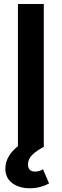

<svg xmlns="http://www.w3.org/2000/svg" viewBox="-20 -748 314 978"><path d="M203.1 -727.5V0H71.3V-727.5ZM131.8 210.9Q77.6 210.9 42.5 184.8Q7.3 158.7 7.3 110.4Q7.3 75.7 27.1 44.4Q46.9 13.2 80.1 -9.8L203.1 0Q166 19.5 144.3 40.8Q122.6 62 122.6 89.4Q122.6 126 159.2 126Q171.4 126 181.6 122.3Q191.9 118.7 199.2 114.3L230 186.5Q212.9 196.3 187.3 203.6Q161.6 210.9 131.8 210.9Z"/></svg>

Font: Inter Semi Bold
Style: Regular
Weight: 600
Designer: Rasmus Andersson
Foundry: rsms
Version: Version 4.000;git-e0f93cc